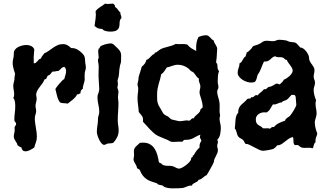

<svg xmlns="http://www.w3.org/2000/svg" viewBox="-20 -806 1813 1058"><path d="M453.1 -435.1Q453.1 -425.8 450 -417Q446.8 -408.2 446.8 -398.9Q445.8 -391.6 446.3 -384Q446.8 -376.5 446.8 -369.1Q446.8 -363.3 444.8 -356Q442.9 -348.6 440.7 -341.6Q438.5 -334.5 437.3 -328.4Q436 -322.3 437 -317.9Q430.2 -312.5 426.5 -307.4Q422.9 -302.2 423.8 -293Q418 -290.5 414.8 -287.8Q411.6 -285.2 404.8 -286.1Q400.9 -277.3 395 -270.5Q389.2 -263.7 382.1 -257.8Q375 -252 367.4 -246.3Q359.9 -240.7 353 -234.9Q342.3 -237.3 332 -237.3Q321.8 -237.3 311 -241.2Q299.8 -256.3 294.7 -276.6Q289.6 -296.9 285.2 -314.9Q286.6 -318.8 293 -327.4Q299.3 -335.9 307.4 -345.2Q315.4 -354.5 322.8 -361.8Q330.1 -369.1 334 -370.1Q336.4 -381.3 340.3 -392.1Q344.2 -402.8 344.2 -415Q344.2 -429.2 334 -438Q322.8 -435.5 316.4 -428Q310.1 -420.4 301.8 -415Q293.5 -415 287.1 -413.1Q280.8 -411.1 272.9 -412.1Q268.1 -411.1 265.6 -408Q263.2 -404.8 260.7 -401.4Q258.3 -397.9 254.4 -394.5Q250.5 -391.1 243.2 -389.2Q242.7 -388.2 241.5 -385.7Q240.2 -383.3 238.5 -380.4Q236.8 -377.4 235.6 -374.5Q234.4 -371.6 233.9 -370.1H227.1Q223.1 -364.7 220.9 -358.9Q218.8 -353 213.9 -347.2Q209.5 -340.8 203.6 -333.3Q197.8 -325.7 192.1 -317.4Q186.5 -309.1 182.9 -300.5Q179.2 -292 179.2 -283.2Q179.2 -277.8 180.7 -273.2Q182.1 -268.6 182.1 -264.2Q182.1 -253.4 179 -242.9Q175.8 -232.4 175.8 -222.2Q175.8 -215.3 177.5 -208.5Q179.2 -201.7 179.2 -194.8Q179.2 -184.6 175.5 -174.8Q171.9 -165 171.9 -153.8Q171.9 -141.1 173.6 -128.7Q175.3 -116.2 177.5 -103.5Q179.7 -90.8 181.4 -77.9Q183.1 -64.9 183.1 -51.8Q183.1 -35.2 178 -22Q172.9 -8.8 168.9 6.8Q159.2 13.7 145.8 20.8Q132.3 27.8 120.1 27.8Q110.4 27.8 105 22Q99.6 16.1 98.1 6.8Q85.9 2.4 76.2 -5.9Q75.7 -12.2 72.5 -17.6Q69.3 -22.9 65.7 -28.3Q62 -33.7 59.1 -39.8Q56.2 -45.9 56.2 -54.2Q56.2 -63 58.6 -72Q61 -81.1 61 -90.8Q61 -94.2 60.5 -96.9Q60.1 -99.6 60.1 -102.1Q60.1 -105.5 61.5 -107.9Q63 -110.4 64.5 -112.5Q65.9 -114.7 67.4 -117.2Q68.8 -119.6 68.8 -124Q68.8 -127 67.4 -129.2Q65.9 -131.3 64 -133.5Q62 -135.7 60.5 -138.4Q59.1 -141.1 59.1 -145Q59.1 -164.6 61.5 -183.3Q64 -202.1 64 -222.2Q64 -233.9 62.3 -245.6Q60.5 -257.3 53.2 -267.1Q56.2 -271 57.1 -275.6Q58.1 -280.3 58.1 -285.2Q58.1 -296.9 55.7 -308.8Q53.2 -320.8 53.2 -333Q53.2 -344.2 56.6 -354Q60.1 -363.8 60.1 -380.9Q60.1 -385.7 61.5 -390.1Q63 -394.5 63 -398.9Q63 -400.9 61 -406.7Q59.1 -412.6 56.4 -420.9Q53.7 -429.2 51.8 -439.2Q49.8 -449.2 49.8 -460Q49.8 -470.7 53 -482.7Q56.2 -494.6 56.2 -512.2Q56.2 -524.4 63.2 -533.2Q70.3 -542 81.1 -547.4Q91.8 -552.7 103.8 -555.4Q115.7 -558.1 126 -558.1Q139.6 -558.1 151.4 -552.5Q163.1 -546.9 168.9 -534.2Q168 -519 166.5 -503.7Q165 -488.3 166 -473.1V-457Q173.3 -457 178 -460.7Q182.6 -464.4 186.3 -469Q189.9 -473.6 194.1 -477.8Q198.2 -481.9 205.1 -482.9Q208 -491.2 213.4 -498.3Q218.8 -505.4 224.1 -512.2Q237.8 -518.1 249.5 -526.6Q261.2 -535.2 272.9 -543.2Q284.7 -551.3 297.6 -557.1Q310.5 -563 327.1 -563Q340.8 -563 351.8 -556.6Q362.8 -550.3 372.1 -541H377Q391.1 -541 403.8 -534.4Q416.5 -527.8 426.8 -518.1Q436 -509.8 440.4 -503.7Q444.8 -497.6 446.5 -491.2Q448.2 -484.9 448.5 -476.8Q448.7 -468.8 450.2 -457Q451.2 -451.2 452.1 -445.8Q453.1 -440.4 453.1 -435.1Z M648.9 -709Q648.9 -703.6 646.7 -702.9Q644.5 -702.1 643.1 -699.2Q638.7 -689.9 638.9 -678.2Q639.2 -666.5 636.2 -656.2Q633.3 -646 622.8 -638.9Q612.3 -631.8 586.9 -631.8Q575.7 -631.8 563 -634.8Q550.3 -637.7 543 -647H538.1Q526.9 -647 518.1 -651.1Q509.3 -655.3 501 -663.1Q503.4 -684.1 506.6 -703.4Q509.8 -722.7 506.8 -744.1Q511.7 -751.5 518.1 -756.8Q524.4 -762.2 531.5 -766.8Q538.6 -771.5 545.7 -776.1Q552.7 -780.8 559.1 -786.1Q563 -785.2 566.9 -784.7Q570.8 -784.2 574.7 -784.2Q582.5 -784.2 589.4 -785.2Q596.2 -786.1 604 -786.1Q608.4 -780.8 611.8 -777.6Q615.2 -774.4 613.8 -767.1Q619.1 -765.1 622.6 -761.5Q626 -757.8 629.2 -753.4Q632.3 -749 635.5 -744.9Q638.7 -740.7 643.1 -737.8V-735.8Q643.1 -728.5 646 -722.2Q648.9 -715.8 648.9 -709ZM647 -470.2Q647 -461.9 644 -454.1Q641.1 -446.3 640.1 -438Q636.7 -420.9 636.2 -403.8Q635.7 -386.7 629.9 -370.1Q628.9 -367.7 628.4 -365.5Q627.9 -363.3 627.9 -360.8Q627.9 -355.5 628.9 -350.8Q629.9 -346.2 629.9 -340.8Q629.9 -336.4 628.4 -332.8Q627 -329.1 627 -325.2Q627 -319.8 629.9 -313.7Q632.8 -307.6 632.8 -299.8Q632.8 -292.5 631.3 -284.9Q629.9 -277.3 629.9 -270Q629.9 -262.2 631.3 -255.4Q632.8 -248.5 632.8 -241.2Q632.8 -216.3 630.9 -191.7Q628.9 -167 628.9 -143.1Q628.9 -128.9 631.3 -115Q633.8 -101.1 633.8 -86.9Q633.8 -67.4 625.7 -50.3Q617.7 -33.2 604 -19Q596.2 -16.1 589.4 -16.4Q582.5 -16.6 574.7 -15.1Q569.3 -14.2 564.2 -11Q559.1 -7.8 553.7 -7.8Q546.4 -7.8 539.1 -16.6Q531.7 -25.4 526.1 -37.1Q520.5 -48.8 517.1 -60.5Q513.7 -72.3 513.7 -78.1Q513.7 -96.7 516.8 -114.5Q520 -132.3 520 -150.9Q520 -160.6 523.4 -169.9Q526.9 -179.2 526.9 -189.9Q526.9 -209.5 522 -230Q517.1 -250.5 517.1 -270Q517.1 -281.2 522 -292.7Q526.9 -304.2 526.9 -316.9Q526.9 -329.6 525.4 -342Q523.9 -354.5 523.9 -367.2Q522.5 -385.3 523.2 -403.1Q523.9 -420.9 523.9 -439Q523.9 -448.2 522 -457.5Q520 -466.8 520 -476.1Q520 -480 522 -482.9Q523.9 -485.8 523.9 -488.8Q523.9 -497.1 522.5 -505.4Q521 -513.7 521 -521Q521 -529.3 523.9 -538.1L529.8 -541V-546.9Q533.2 -551.3 541 -554.9Q548.8 -558.6 557.9 -561.3Q566.9 -564 575.7 -565.4Q584.5 -566.9 589.8 -566.9Q599.6 -566.9 608.4 -558.8Q617.2 -550.8 624 -543.9Q634.8 -533.7 639.6 -526.6Q644.5 -519.5 646.2 -512.2Q647.9 -504.9 647.5 -495.1Q647 -485.4 647 -470.2Z M1176.8 -35.2Q1179.2 -32.7 1179.9 -29.8Q1180.7 -26.9 1180.7 -23.9Q1180.7 -18.6 1178.7 -13.2Q1176.8 -7.8 1176.8 -2Q1176.8 3.9 1178.7 9.5Q1180.7 15.1 1180.7 21Q1180.7 29.8 1177.2 38.1Q1173.8 46.4 1169.7 54.2Q1165.5 62 1162.1 69.8Q1158.7 77.6 1158.7 85.9Q1158.7 87.9 1153.3 98.1Q1147.9 108.4 1141.1 120.8Q1134.3 133.3 1127.7 144.5Q1121.1 155.8 1118.7 159.2Q1112.3 161.6 1107.4 165.5Q1102.5 169.4 1097.4 173.6Q1092.3 177.7 1086.7 180.9Q1081.1 184.1 1073.7 185.1Q1071.8 191.4 1066.7 194.6Q1061.5 197.8 1055.7 200.4Q1049.8 203.1 1044.4 206.5Q1039.1 210 1037.6 216.8H1033.7Q1027.3 216.3 1021.2 218Q1015.1 219.7 1008.8 222.2Q1002.4 224.6 996.3 227.1Q990.2 229.5 983.9 230Q972.7 231 961.4 231.4Q950.2 231.9 939 231.9Q931.6 231.9 923.1 231.7Q914.6 231.4 906 230Q897.5 228.5 889.6 225.6Q881.8 222.7 877 216.8Q870.6 214.4 864 213.6Q857.4 212.9 850.6 210L844.7 204.1Q827.6 198.7 813.5 193.8Q799.3 189 788.1 181.4Q776.9 173.8 767.6 162.4Q758.3 150.9 751 132.8Q749.5 127.4 744.1 125.7Q738.8 124 734.9 120.1Q734.4 113.3 731.4 107.4Q728.5 101.6 725.1 95.7Q721.7 89.8 718.8 84Q715.8 78.1 715.8 70.8Q715.8 65.4 717.3 60.3Q718.8 55.2 718.8 48.8Q718.8 43.5 718.3 37.8Q717.8 32.2 717.8 26.9Q717.8 18.1 721.2 12Q724.6 5.9 729.5 0.7Q734.4 -4.4 740.2 -9Q746.1 -13.7 751 -19Q755.4 -19 759.3 -19.5Q763.2 -20 768.1 -20Q791 -20 806.4 -11Q821.8 -2 831.5 12.9Q841.3 27.8 846.7 46.6Q852.1 65.4 855 85Q856 90.3 859.6 91.1Q863.3 91.8 867.7 94.2Q870.6 96.7 873.3 99.6Q876 102.5 879.9 104Q892.6 108.4 905.8 107.7Q918.9 106.9 931.6 109.9Q940.9 112.8 949.2 117.9Q957.5 123 966.8 123Q973.6 123 983.6 117.7Q993.7 112.3 1003.4 105Q1013.2 97.7 1021.2 89.4Q1029.3 81.1 1031.7 75.2Q1033.2 71.8 1033.2 68.4Q1033.2 64.9 1034.7 62L1042 59.1V51.8L1047.9 48.8Q1053.7 37.1 1061.5 26.6Q1069.3 16.1 1079.6 6.8V-2Q1079.6 -10.3 1082.5 -17.1Q1085.4 -23.9 1089.8 -30.8Q1087.4 -36.6 1085.7 -39.8Q1084 -43 1082.8 -46.1Q1081.5 -49.3 1081.8 -53.2Q1082 -57.1 1084 -64Q1069.8 -58.6 1061 -53.5Q1052.2 -48.3 1043.9 -44.2Q1035.6 -40 1025.1 -37.6Q1014.6 -35.2 996.6 -35.2Q993.7 -35.2 992.2 -33.4Q990.7 -31.7 989.3 -29.8Q987.8 -27.8 985.8 -26.1Q983.9 -24.4 980 -24.9Q968.8 -25.9 957.5 -24.9Q946.3 -23.9 935.1 -23.9Q928.2 -23.9 924.6 -24.7Q920.9 -25.4 918 -26.9Q915 -28.3 911.9 -30.3Q908.7 -32.2 902.8 -35.2Q890.1 -41 876.7 -45.9Q863.3 -50.8 850.6 -57.1Q838.9 -63 827.9 -72.5Q816.9 -82 806.6 -92.8Q796.4 -103.5 786.9 -114.5Q777.3 -125.5 768.1 -134.8V-142.1Q769 -157.7 761.7 -167.7Q754.4 -177.7 744.6 -189Q743.7 -207.5 740.7 -227.5Q737.8 -247.6 737.8 -266.1Q737.8 -278.8 739.7 -292Q741.7 -305.2 741.7 -317.9Q741.7 -324.2 739.7 -330.1Q737.8 -335.9 737.8 -341.8Q737.8 -345.7 738.8 -349.1Q739.7 -352.5 740.7 -356.7Q741.7 -360.8 742.7 -366.5Q743.7 -372.1 743.7 -380.9Q743.7 -381.8 746.1 -389.4Q748.5 -397 751.5 -406.2Q754.4 -415.5 757.1 -424.6Q759.8 -433.6 760.7 -438Q770.5 -445.8 777.3 -454.8Q784.2 -463.9 786.6 -476.1Q793.9 -478 799.3 -482.7Q804.7 -487.3 809.3 -492.7Q814 -498 819.3 -502.7Q824.7 -507.3 832 -508.8Q831.1 -508.8 831.1 -511.2Q831.1 -515.6 835 -516.1Q838.9 -516.6 841.8 -518.1Q847.7 -522 852.8 -526.4Q857.9 -530.8 863.8 -534.2Q871.1 -538.6 881.3 -541.7Q891.6 -544.9 903.1 -547.9Q914.6 -550.8 926.3 -554.4Q938 -558.1 947.8 -564Q956.1 -562.5 964.1 -562.7Q972.2 -563 980.2 -563.2Q988.3 -563.5 996.3 -563Q1004.4 -562.5 1012.7 -560.1Q1022 -547.9 1034.7 -539.8Q1047.4 -531.7 1061 -524.9V-539.1Q1060.1 -555.7 1063.2 -571.8Q1066.4 -587.9 1073.7 -602.1Q1083.5 -606.4 1094.5 -609.1Q1105.5 -611.8 1115.7 -611.8Q1123 -611.8 1128.2 -608.2Q1133.3 -604.5 1137.7 -599.9Q1142.1 -595.2 1146.7 -590.3Q1151.4 -585.4 1157.7 -583Q1158.2 -576.7 1161.4 -570.8Q1164.6 -564.9 1168 -559.6Q1171.4 -554.2 1174.1 -548.3Q1176.8 -542.5 1176.8 -536.1Q1176.8 -523.9 1175.3 -512Q1173.8 -500 1173.8 -487.8Q1173.8 -481.9 1172.4 -476.1Q1170.9 -470.2 1170.9 -463.9Q1170.9 -461.4 1173.1 -458.5Q1175.3 -455.6 1176.8 -454.1Q1178.2 -449.2 1178.2 -443.6Q1178.2 -438 1178.7 -432.9Q1179.2 -427.7 1180.9 -423.1Q1182.6 -418.5 1187 -415Q1182.1 -400.9 1180.9 -386.5Q1179.7 -372.1 1179.7 -356.9Q1179.7 -348.6 1181.6 -341.1Q1183.6 -333.5 1183.6 -325.2Q1183.6 -318.8 1180.2 -313.5Q1176.8 -308.1 1176.8 -301.8Q1176.8 -290 1180.2 -278.1Q1183.6 -266.1 1187 -253.9Q1190.9 -238.3 1190.4 -221.9Q1189.9 -205.6 1189.9 -189Q1189.9 -184.6 1191.4 -179.9Q1192.9 -175.3 1192.9 -169.9Q1192.9 -165.5 1191.4 -161.6Q1189.9 -157.7 1189.9 -152.8Q1189.9 -140.1 1193.4 -127.4Q1196.8 -114.7 1196.8 -101.1Q1196.8 -84 1193.1 -65.9Q1189.5 -47.9 1176.8 -35.2ZM1079.6 -296.9Q1079.6 -305.2 1081.8 -313.5Q1084 -321.8 1084 -330.1Q1084 -335.9 1082 -341.3Q1080.1 -346.7 1078.4 -351.8Q1076.7 -356.9 1075.7 -362.1Q1074.7 -367.2 1076.7 -373Q1071.8 -375 1068.1 -378.9Q1064.5 -382.8 1061 -387.5Q1057.6 -392.1 1054.4 -396.7Q1051.3 -401.4 1047.9 -404.8Q1044.9 -408.7 1040.3 -410.4Q1035.6 -412.1 1031.7 -415Q1027.8 -418 1025.4 -421.4Q1022.9 -424.8 1019 -428.2Q1006.3 -438 991.5 -443.6Q976.6 -449.2 960.9 -449.2Q950.2 -449.2 941.9 -447Q933.6 -444.8 926.5 -442.4Q919.4 -439.9 913.1 -437.7Q906.7 -435.5 899.9 -435.1Q892.1 -424.3 885.3 -413.6Q878.4 -402.8 867.7 -396Q865.2 -380.4 861.6 -367.9Q857.9 -355.5 854.5 -343.5Q851.1 -331.5 848.4 -317.9Q845.7 -304.2 845.7 -286.1Q845.7 -270.5 845.9 -260.3Q846.2 -250 848.4 -241.2Q850.6 -232.4 855 -223.6Q859.4 -214.8 867.7 -202.1Q871.6 -195.8 875 -188.7Q878.4 -181.6 883.8 -176.8Q888.2 -172.4 894.3 -169.7Q900.4 -167 905.8 -164.1Q910.2 -161.1 915.8 -155.3Q921.4 -149.4 925.8 -147.9Q926.3 -147.5 932.6 -146Q939 -144.5 946.8 -142.8Q954.6 -141.1 961.2 -139.6Q967.8 -138.2 968.8 -138.2Q982.4 -138.2 995.4 -141.1Q1008.3 -144 1022 -141.1Q1026.4 -141.6 1028.8 -144.3Q1031.2 -147 1033.7 -149.4Q1036.1 -151.9 1039.1 -153.6Q1042 -155.3 1047.9 -153.8Q1049.8 -159.7 1054 -164.1Q1058.1 -168.5 1062.7 -172.4Q1067.4 -176.3 1071.8 -180.2Q1076.2 -184.1 1079.6 -189Q1083 -192.9 1083.5 -197.5Q1084 -202.1 1086.9 -206.1Q1089.4 -208.5 1093 -210Q1096.7 -211.4 1096.7 -215.8Q1096.7 -229.5 1094 -241.2Q1091.3 -252.9 1088.1 -262.9Q1085 -272.9 1082.3 -281.2Q1079.6 -289.6 1079.6 -296.9Z M1728.5 -69.8Q1727.1 -62.5 1724.9 -57.4Q1722.7 -52.2 1720.9 -47.1Q1719.2 -42 1718.5 -36.1Q1717.8 -30.3 1718.8 -22Q1714.4 -19.5 1712.4 -15.4Q1710.4 -11.2 1709.2 -6.6Q1708 -2 1706.8 2.9Q1705.6 7.8 1702.6 11.2Q1691.9 7.8 1681.2 8.3Q1670.4 8.8 1659.7 8.8Q1648.4 8.8 1642.6 7.1Q1636.7 5.4 1628.4 -2Q1622.6 -7.8 1616.9 -6.8Q1611.3 -5.9 1606.7 -6.3Q1602.1 -6.8 1599.4 -12.9Q1596.7 -19 1596.7 -38.1Q1596.7 -41 1596.2 -44.4Q1595.7 -47.9 1592.8 -50.8Q1580.1 -47.9 1569.3 -40.3Q1558.6 -32.7 1548.8 -24.7Q1539.1 -16.6 1529.3 -10.7Q1519.5 -4.9 1508.8 -5.9Q1503.4 -0.5 1498.5 4.9Q1493.7 10.3 1486.8 14.2Q1483.4 15.6 1475.3 17.6Q1467.3 19.5 1458.5 21Q1449.7 22.5 1441.4 23.7Q1433.1 24.9 1429.7 24.9Q1419.4 24.9 1405.8 18.3Q1392.1 11.7 1378.7 4.4Q1365.2 -2.9 1353.5 -8.5Q1341.8 -14.2 1334.5 -12.2Q1329.1 -16.6 1326.7 -23.2Q1324.2 -29.8 1318.8 -35.2Q1312.5 -40.5 1305.2 -43.9Q1297.9 -47.4 1292.5 -54.2Q1289.1 -59.1 1287.4 -64.7Q1285.6 -70.3 1283.9 -76.4Q1282.2 -82.5 1280 -88.4Q1277.8 -94.2 1273.4 -99.1Q1275.4 -107.4 1275.9 -119.6Q1276.4 -131.8 1277.6 -144.3Q1278.8 -156.7 1282 -167.5Q1285.2 -178.2 1292.5 -183.1V-187Q1292.5 -202.1 1297.4 -211.7Q1302.2 -221.2 1309.6 -228.8Q1316.9 -236.3 1325.7 -243.2Q1334.5 -250 1341.8 -259.8Q1346.2 -263.2 1351.1 -262.5Q1356 -261.7 1360.8 -264.2L1363.8 -270Q1366.2 -271 1368.2 -270.5Q1370.1 -270 1371.6 -270Q1374 -270 1376.5 -272Q1378.9 -273.9 1381.3 -276.1Q1383.8 -278.3 1386.5 -280.3Q1389.2 -282.2 1392.6 -282.2Q1394 -282.2 1396 -281.5Q1397.9 -280.8 1399.4 -279.8Q1402.8 -285.2 1407.5 -289.3Q1412.1 -293.5 1417 -297.4Q1421.9 -301.3 1426.5 -305.4Q1431.2 -309.6 1434.6 -314.9Q1436.5 -314 1440.4 -314Q1444.8 -314 1447.3 -316.2Q1449.7 -318.4 1452.4 -321Q1455.1 -323.7 1458.5 -325.9Q1461.9 -328.1 1468.8 -328.1Q1470.2 -328.1 1474.6 -330.1Q1479 -332 1483.9 -334.7Q1488.8 -337.4 1493.2 -340.1Q1497.6 -342.8 1499.5 -344.2L1504.9 -345.2Q1509.3 -345.2 1513.2 -343.5Q1517.1 -341.8 1521.5 -340.8Q1527.8 -347.2 1534.2 -353Q1540.5 -358.9 1544.4 -367.2Q1550.8 -369.1 1559.1 -374.5Q1567.4 -379.9 1575 -386.7Q1582.5 -393.6 1587.6 -401.6Q1592.8 -409.7 1592.8 -417Q1592.8 -424.8 1588.6 -432.1Q1584.5 -439.5 1579.1 -446.5Q1573.7 -453.6 1568.4 -460.9Q1563 -468.3 1560.5 -476.1H1558.6Q1552.7 -476.1 1548.1 -481.7Q1543.5 -487.3 1537.6 -488.8Q1532.7 -490.7 1527.3 -490.7Q1522 -490.7 1516.6 -490.7Q1511.2 -490.7 1506.1 -491.7Q1501 -492.7 1496.6 -496.1Q1486.8 -494.1 1481 -489Q1475.1 -483.9 1469.2 -478.5Q1463.4 -473.1 1455.6 -469.5Q1447.8 -465.8 1434.6 -466.8Q1425.8 -448.7 1418.7 -429.2Q1411.6 -409.7 1399.4 -393.1Q1396.5 -382.3 1393.8 -371.8Q1391.1 -361.3 1383.8 -354Q1374 -351.1 1363.8 -351.1Q1353 -351.1 1340.1 -355.2Q1327.1 -359.4 1315.9 -366.7Q1304.7 -374 1297.1 -384Q1289.6 -394 1289.6 -405.8Q1289.6 -418.5 1294.7 -430.9Q1299.8 -443.4 1299.8 -457Q1306.6 -459.5 1310.5 -464.8Q1314.5 -470.2 1317.6 -476.3Q1320.8 -482.4 1324.5 -487.8Q1328.1 -493.2 1334.5 -496.1V-500Q1334.5 -504.4 1336.9 -506.6Q1339.4 -508.8 1337.9 -515.1Q1360.4 -528.3 1373.5 -550.8Q1381.8 -554.7 1391.1 -557.1Q1400.4 -559.6 1408.7 -564Q1416 -566.9 1422.6 -572.3Q1429.2 -577.6 1437.5 -580.1Q1449.7 -582.5 1461.7 -580.8Q1473.6 -579.1 1484.9 -579.1Q1494.6 -579.1 1501.7 -583Q1508.8 -586.9 1518.6 -586.9Q1528.3 -586.9 1538.1 -585.7Q1547.9 -584.5 1557.6 -583Q1562 -582 1565.7 -579.8Q1569.3 -577.6 1573.7 -576.2Q1588.9 -573.2 1595.7 -573Q1602.5 -572.8 1607.4 -570.8Q1612.3 -568.8 1617.7 -563.2Q1623 -557.6 1634.8 -543.9H1636.7Q1643.1 -543.9 1649.9 -539.3Q1656.7 -534.7 1662.8 -528.1Q1668.9 -521.5 1673.3 -514.4Q1677.7 -507.3 1679.7 -502Q1682.6 -494.6 1683.1 -486.1Q1683.6 -477.5 1686.5 -470.2Q1689.5 -463.4 1693.8 -457.5Q1698.2 -451.7 1702.4 -445.8Q1706.5 -439.9 1709.7 -433.6Q1712.9 -427.2 1712.9 -419.9Q1712.9 -410.2 1710.7 -401.1Q1708.5 -392.1 1708.5 -382.8Q1708.5 -374.5 1712.2 -366.9Q1715.8 -359.4 1715.8 -351.1Q1715.8 -340.3 1712.2 -330.6Q1708.5 -320.8 1708.5 -310.1Q1708.5 -295.9 1712.2 -281.7Q1715.8 -267.6 1721.7 -253.9Q1718.8 -245.1 1718.8 -234.9Q1718.8 -220.7 1721.7 -207.3Q1724.6 -193.8 1724.6 -180.2Q1724.6 -173.3 1723.1 -167.5Q1721.7 -161.6 1719.7 -155.8Q1717.8 -149.9 1716.3 -144Q1714.8 -138.2 1714.8 -130.9Q1714.8 -115.2 1718.8 -100.1Q1722.7 -85 1728.5 -69.8ZM1612.8 -229Q1612.8 -238.3 1611.3 -246.6Q1609.9 -254.9 1609.9 -264.2Q1609.9 -274.4 1606.4 -279.3Q1603 -284.2 1592.8 -283.2H1586.4Q1579.6 -276.9 1574 -269.5Q1568.4 -262.2 1560.5 -256.8Q1553.7 -252.4 1545.4 -250.5Q1537.1 -248.5 1531.7 -241.2H1529.8Q1522.9 -241.2 1518.1 -239Q1513.2 -236.8 1508.3 -234.6Q1503.4 -232.4 1497.8 -231Q1492.2 -229.5 1483.9 -231Q1476.1 -218.8 1468.8 -205.8Q1461.4 -192.9 1447.8 -186L1439.5 -187Q1430.7 -187.5 1421.6 -185.1Q1412.6 -182.6 1405.5 -177.7Q1398.4 -172.9 1394 -165.5Q1389.6 -158.2 1389.6 -147.9Q1389.6 -134.8 1393.6 -128.2Q1397.5 -121.6 1403.3 -117.4Q1409.2 -113.3 1416 -109.9Q1422.9 -106.4 1428.7 -99.1Q1434.1 -98.1 1439.9 -98.6Q1445.8 -99.1 1451.7 -99.1Q1455.6 -99.1 1459.7 -98.9Q1463.9 -98.6 1466.8 -96.2Q1472.7 -101.6 1476.6 -104.2Q1480.5 -106.9 1489.7 -106Q1501 -120.1 1517.6 -127.9Q1534.2 -135.7 1550.8 -141.1Q1551.8 -146.5 1555.4 -150.4Q1559.1 -154.3 1563.5 -157.5Q1567.9 -160.6 1572.3 -163.3Q1576.7 -166 1579.6 -169.9Q1582.5 -172.9 1588.1 -181.2Q1593.8 -189.5 1599.4 -199Q1605 -208.5 1608.9 -216.8Q1612.8 -225.1 1612.8 -229Z"/></svg>

Font: Margarine
Style: Regular
Weight: 400
Designer: Astigmatic (AOETI)
Foundry: Astigmatic (AOETI)
Version: Version 1.000